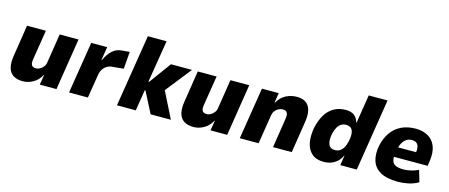

<svg xmlns="http://www.w3.org/2000/svg" viewBox="-47 -1253 4233 1812"><g transform="rotate(15 2070.0 -347.0)"><path d="M196 11Q138 11 102 -12Q66 -35 53.5 -82Q41 -129 52 -197L100 -506H284L237 -211Q233 -186 237 -170Q241 -154 253 -146.5Q265 -139 284 -139Q305 -139 324 -150Q343 -161 357 -179Q371 -197 374 -219L419 -506H603L523 0H360L376 -98H373Q345 -45 296.5 -17Q248 11 196 11Z M646 0 727 -506H883L862 -376H867Q892 -434 932 -471.5Q972 -509 1030 -512L1100 -518L1087 -350L979 -340Q949 -338 926 -324Q903 -310 887.5 -286Q872 -262 867 -229L830 0Z M1114 0 1227 -705H1410L1343 -292H1350L1506 -506H1712L1494 -231L1498 -284L1641 0H1443L1337 -206H1331L1298 0Z M1864 11Q1806 11 1770 -12Q1734 -35 1721.5 -82Q1709 -129 1720 -197L1768 -506H1952L1905 -211Q1901 -186 1905 -170Q1909 -154 1921 -146.5Q1933 -139 1952 -139Q1973 -139 1992 -150Q2011 -161 2025 -179Q2039 -197 2042 -219L2087 -506H2271L2191 0H2028L2044 -98H2041Q2013 -45 1964.5 -17Q1916 11 1864 11Z M2314 0 2395 -506H2559L2544 -410H2548Q2580 -467 2630 -492Q2680 -517 2735 -517Q2791 -517 2824.5 -493Q2858 -469 2869.5 -421.5Q2881 -374 2869 -302L2822 0H2639L2684 -290Q2689 -319 2684.5 -335.5Q2680 -352 2668 -360Q2656 -368 2636 -368Q2615 -368 2594.5 -357Q2574 -346 2560.5 -327.5Q2547 -309 2543 -283L2498 0Z M3137 11Q3061 11 3018 -27.5Q2975 -66 2963 -132Q2951 -198 2967 -281Q2985 -359 3018.5 -411.5Q3052 -464 3101 -490.5Q3150 -517 3213 -517Q3268 -517 3297.5 -492.5Q3327 -468 3337 -428H3341L3385 -705H3569L3457 0H3296L3311 -97H3308Q3292 -60 3265 -36Q3238 -12 3205 -0.5Q3172 11 3137 11ZM3209 -124Q3237 -124 3257.5 -137Q3278 -150 3293 -176.5Q3308 -203 3316 -242Q3330 -310 3314.5 -346Q3299 -382 3252 -382Q3225 -382 3204 -369Q3183 -356 3168 -330Q3153 -304 3144 -265Q3131 -198 3147 -161Q3163 -124 3209 -124Z M3861 11Q3751 11 3688.5 -24.5Q3626 -60 3606 -124.5Q3586 -189 3603 -275Q3620 -351 3658.5 -405Q3697 -459 3757 -488Q3817 -517 3896 -517Q3965 -517 4016 -488.5Q4067 -460 4090.5 -402Q4114 -344 4101 -254L4094 -207H3741L3756 -303H3967L3954 -287Q3961 -330 3955 -355.5Q3949 -381 3932 -392.5Q3915 -404 3889 -404Q3861 -404 3837 -389.5Q3813 -375 3797 -346Q3781 -317 3773 -272L3769 -243Q3761 -198 3769 -169.5Q3777 -141 3804.5 -128Q3832 -115 3882 -115Q3916 -115 3956 -124.5Q3996 -134 4026 -150L4059 -37Q4010 -9 3958.5 1Q3907 11 3861 11Z"/></g></svg>

Font: Nunito Sans 7pt SemiCondensed Black
Style: Italic
Weight: 900
Width: 4
Italic angle: -9°
Designer: Vernon Adams
Foundry: Vernon Adams
Version: Version 3.101;gftools[0.9.27]